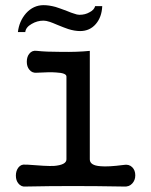

<svg xmlns="http://www.w3.org/2000/svg" viewBox="-20 -718 582 738"><path d="M235.4 -423.8V-105.5Q235.4 -84 186.5 -80.1Q157.2 -79.1 86.9 -85H79.1Q61.5 -87.9 50.8 -74.2Q41 -61.5 41 -43Q41 -24.4 50.8 -12.7Q61.5 1 79.1 -1Q168.9 -2.9 259.8 -2.9Q350.6 -2.9 455.1 -1Q475.6 1 488.3 -12.7Q500 -25.4 500 -43.9Q500 -63.5 488.3 -75.2Q475.6 -87.9 455.1 -84Q395.5 -76.2 366.2 -79.1Q325.2 -82 325.2 -105.5V-522.5Q277.3 -517.6 215.8 -518.6Q156.2 -518.6 122.1 -522.5Q103.5 -525.4 92.8 -511.7Q83 -500 83 -480.5Q83 -461.9 92.8 -450.2Q103.5 -436.5 122.1 -438.5Q171.9 -441.4 195.3 -439.5Q235.4 -437.5 235.4 -423.8ZM345.7 -694.3Q341.8 -679.7 324.2 -670.9Q307.6 -661.1 285.2 -661.1Q276.4 -661.1 263.7 -666Q255.9 -668 237.3 -675.8Q209 -686.5 193.4 -691.4Q168 -698.2 147.5 -698.2Q108.4 -698.2 80.1 -667Q53.7 -636.7 48.8 -594.7H77.1Q79.1 -613.3 101.6 -626Q123 -638.7 147.5 -638.7Q157.2 -638.7 171.9 -633.8Q180.7 -630.9 201.2 -622.1Q227.5 -611.3 242.2 -606.4Q266.6 -598.6 288.1 -598.6Q325.2 -598.6 348.6 -626Q371.1 -652.3 373 -694.3Z"/></svg>

Font: Gungsuh
Style: Regular
Weight: 400
Version: Version 2.21